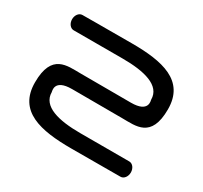

<svg xmlns="http://www.w3.org/2000/svg" viewBox="-124 -746 966 915"><g transform="rotate(30 359.5 -289.0)"><path d="M52.9 -186.7C52.9 -28.2 190.2 0 360.5 0C522 0 630.5 -0.7 630.5 -0.7C649.4 -0.7 663.5 -20.2 663.5 -42.8C663.5 -65.3 649.4 -84.8 630.5 -84.8C630.5 -84.8 472 -84.8 360.5 -84.8C241.9 -84.8 145.4 -108.2 145.4 -186.3C145.4 -190.1 123.5 -247.3 222.1 -247.1C225.5 -247.1 228.6 -247.1 231.5 -247.1C261.9 -247 364.8 -246.4 499.5 -246.4C572.2 -246.4 666.1 -230.9 666.1 -391.7C666.1 -550.1 528.8 -578.4 358.5 -578.4C197 -578.4 88.5 -577.6 88.5 -577.6C69.6 -577.6 55.5 -558.1 55.5 -535.6C55.5 -513.1 69.6 -493.5 88.5 -493.5C88.5 -493.5 247 -493.6 358.5 -493.6C477.1 -493.6 573.6 -470.1 573.6 -392C573.6 -388.3 595.5 -331 496.9 -331.2C496.9 -331.2 382.3 -331.9 219.5 -331.9C146.8 -331.9 52.9 -347.4 52.9 -186.7ZM222.9 -247.2C223.9 -247.2 225.7 -247.2 228.4 -247.1C225.1 -247.1 222.9 -247.2 222.9 -247.2Z"/></g></svg>

Font: Hi.
Style: Bold
Weight: 400
Designer: Mew Too, Robert Jablonski
Foundry: Cannot Into Space Fonts
Version: Version 1.996